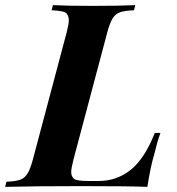

<svg xmlns="http://www.w3.org/2000/svg" viewBox="-63 -728 688 748"><path d="M-43 0 -38.1 -20Q-2 -21.5 15.6 -27.8Q33.2 -34.2 43.9 -51.3Q54.7 -68.4 64.9 -106L196.8 -602.1Q205.1 -633.8 205.1 -649.4Q205.1 -665 196.3 -675.5Q187.5 -686 138.2 -688L143.1 -708Q195.8 -705.1 299.1 -705.1Q402.3 -705.1 463.9 -708L459 -688Q422.4 -686.5 404.5 -680.2Q386.7 -673.8 376 -656.7Q365.2 -639.6 355 -602.1L223.1 -106Q214.4 -71.8 214.4 -57.4Q214.4 -43 223.4 -33Q232.4 -22.9 280.8 -22.9H320.8Q392.1 -22.9 446.3 -66.4Q500.5 -109.9 540 -210H562Q550.3 -178.7 538.1 -127.9Q522.9 -76.7 511.2 0Q442.9 -2.9 254.4 -2.9Q65.9 -2.9 -43 0Z"/></svg>

Font: PlayfairDisplay-BoldItalic
Style: Bold Italic
Weight: 700
Italic angle: -14.9847°
Designer: Claus Eggers Sørensen
Foundry: Claus Eggers Sørensen
Version: Version 1.002;PS 001.002;hotconv 1.0.70;makeotf.lib2.5.58329